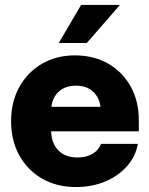

<svg xmlns="http://www.w3.org/2000/svg" viewBox="-20 -754 612 786"><path d="M291 11.7Q211.9 11.7 152.1 -22.9Q92.3 -57.6 58.8 -118.4Q25.4 -179.2 25.4 -257.8Q25.4 -336.4 58.8 -397.2Q92.3 -458 151.4 -492.7Q210.4 -527.3 286.6 -527.3Q364.3 -527.3 423.1 -493.4Q481.9 -459.5 515.1 -399.7Q548.3 -339.8 548.3 -261.7V-216.3H189.5Q190.9 -167 219 -138.2Q247.1 -109.4 296.9 -109.4Q334 -109.4 359.1 -124.5Q384.3 -139.6 393.6 -165H544.4Q535.2 -113.3 499.5 -73.2Q463.9 -33.2 409.9 -10.7Q356 11.7 291 11.7ZM190.4 -316.9H391.6Q385.7 -357.4 359.4 -380.4Q333 -403.3 291 -403.3Q248.5 -403.3 222.2 -380.4Q195.8 -357.4 190.4 -316.9ZM220.7 -578.1 312 -733.9H471.2L335.4 -578.1Z"/></svg>

Font: Inter Display ExtraBold
Style: Regular
Weight: 800
Designer: Rasmus Andersson
Foundry: rsms
Version: Version 4.000;git-a52131595